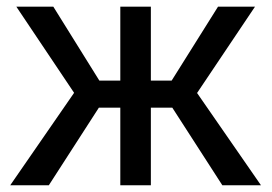

<svg xmlns="http://www.w3.org/2000/svg" viewBox="-20 -548 806 568"><path d="M489.7 -229.5H426.3V0H335.9V-229.5H272.5L124.5 0H10.3L199.2 -273.4L28.3 -528.3H137.7L273.9 -309.6H335.9V-528.3H426.3V-309.6H487.8L625 -528.3H734.4L563 -272.9L752 0H637.7Z"/></svg>

Font: MAUL
Style: Regular
Weight: 400
Designer: MAUL
Version: Version 1.0; 2020; ttfautohint (v1.8.3)